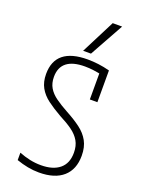

<svg xmlns="http://www.w3.org/2000/svg" viewBox="-183 -1081 867 1171"><g transform="rotate(20 250.0 -495.0)"><path d="M225 10Q188 10 151.5 3Q115 -4 78 -17V-65Q114 -51 149 -43.5Q184 -36 221 -36Q299 -36 342 -71.5Q385 -107 385 -176Q385 -221 366.5 -252.5Q348 -284 314 -308.5Q280 -333 231 -358Q178 -388 140 -416.5Q102 -445 81.5 -482Q61 -519 61 -570Q61 -655 113.5 -697.5Q166 -740 270 -740Q304 -740 340 -735.5Q376 -731 414 -721V-515H365V-703L388 -679Q356 -686 326.5 -690Q297 -694 269 -694Q191 -694 151.5 -663Q112 -632 112 -570Q112 -529 129.5 -499.5Q147 -470 180.5 -446Q214 -422 260 -397Q314 -368 353.5 -338.5Q393 -309 414.5 -270Q436 -231 436 -175Q436 -86 381.5 -38Q327 10 225 10ZM276 -780H225L337 -1000H398Z"/></g></svg>

Font: M PLUS Code Latin Light
Style: Regular
Weight: 300
Designer: Coji Morishita
Foundry: UNDERFOREST DESIGN
Version: Version 1.002; ttfautohint (v1.8.3)